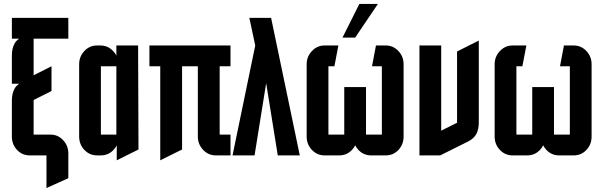

<svg xmlns="http://www.w3.org/2000/svg" viewBox="-20 -785 3049 970"><path d="M129.9 0Q92.3 0 66.4 -27.3Q40 -55.2 40 -95.2V-276.9Q40 -310.1 51.8 -333.5Q59.6 -350.1 76.7 -361.8H40V-504.9Q40 -538.1 51.8 -561.5Q59.6 -578.1 76.7 -589.8H40V-694.8H325.2V-589.8H149.9V-404.8L240.2 -450.2V-325.2L149.9 -279.8V-105H234.9Q272.5 -105 298.3 -77.6Q325.2 -49.3 325.2 -9.8V115.2L214.8 165V0Z M567.9 -450.2H489.7V-105H567.9ZM569.8 -50.8Q564 -38.1 553.2 -27.3Q527.3 0 489.7 0H469.7Q432.6 0 406.2 -27.8Q379.9 -55.7 379.9 -95.2V-460Q379.9 -499.5 406.2 -527.3Q432.6 -555.2 469.7 -555.2H487.8Q524.9 -555.2 551.3 -527.3Q562 -516.6 567.9 -504.4V-555.2H677.7L679.7 -29.8L569.8 24.9Z M979.5 -450.2H899.9V-29.8L789.6 24.9V-450.2H734.9V-555.2H1144.5V-450.2H1089.8V-105H1144.5V0H1069.8Q1032.7 0 1006.3 -27.8Q979.5 -56.2 979.5 -95.2Z M1494.6 0H1383.3L1324.7 -365.2L1266.1 0H1154.8L1269.5 -555.2L1239.7 -694.8H1349.6Z M1774.4 -595.2H1710.4L1795.4 -765.1H1889.2ZM1929.2 -555.2Q1966.3 -555.2 1992.7 -527.3Q2019 -499.5 2019 -460V-95.2Q2019 -55.2 1992.7 -27.3Q1966.8 0 1929.2 0H1854.5Q1816.9 0 1790.5 -27.8Q1780.8 -38.6 1774.4 -50.8Q1769 -38.6 1757.8 -27.3Q1731.9 0 1694.3 0H1619.1Q1582 0 1555.7 -27.8Q1529.3 -55.7 1529.3 -95.2V-460Q1529.3 -499 1555.7 -526.9Q1582.5 -555.2 1619.1 -555.2H1689.5L1669.4 -450.2H1639.2V-105H1719.2V-345.2H1829.1V-105H1909.2V-450.2H1859.4L1879.4 -555.2Z M2099.1 0V-555.2H2209V-125L2289.1 -165V-524.9L2398.9 -580.1V-166Q2398.9 -132.8 2387.2 -109.4Q2374.5 -85.4 2346.2 -70.8L2204.1 0Z M2878.9 -555.2Q2916 -555.2 2942.4 -527.3Q2968.8 -499.5 2968.8 -460V-95.2Q2968.8 -55.2 2942.4 -27.3Q2916.5 0 2878.9 0H2804.2Q2766.6 0 2740.2 -27.8Q2730.5 -38.6 2724.1 -50.8Q2718.8 -38.6 2707.5 -27.3Q2681.6 0 2644 0H2568.8Q2531.7 0 2505.4 -27.8Q2479 -55.7 2479 -95.2V-460Q2479 -499 2505.4 -526.9Q2532.2 -555.2 2568.8 -555.2H2639.2L2619.1 -450.2H2588.9V-105H2668.9V-345.2H2778.8V-105H2858.9V-450.2H2809.1L2829.1 -555.2Z"/></svg>

Font: Horta
Style: Regular
Weight: 600
Width: 3
Version: Version 0.11